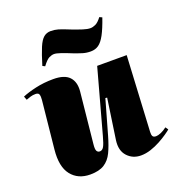

<svg xmlns="http://www.w3.org/2000/svg" viewBox="-142 -904 966 1039"><g transform="rotate(-20 340.5 -384.5)"><path d="M8 -502Q38 -515 86 -526Q134 -537 189 -537Q253 -537 280.5 -507.5Q308 -478 303 -425L273 -131Q270 -103 275.5 -93Q281 -83 293 -83Q307 -83 316 -98.5Q325 -114 336 -155L437 -523H607L584 -89Q583 -73 587.5 -64.5Q592 -56 607 -56Q618 -56 635 -63Q652 -70 670 -84L681 -68Q673 -61 653.5 -47.5Q634 -34 607.5 -19.5Q581 -5 552 4.5Q523 14 495 14Q448 14 417.5 -19Q387 -52 395 -110L429 -343L419 -344L363 -147Q348 -94 330.5 -57.5Q313 -21 283 -2Q253 17 202 17Q132 17 93.5 -31.5Q55 -80 65 -177L93 -451Q95 -471 91.5 -482.5Q88 -494 71 -494Q55 -494 42 -490Q29 -486 16 -481ZM432 -608Q407 -608 386 -614.5Q365 -621 336 -632Q302 -646 277 -654.5Q252 -663 239 -663Q226 -663 210.5 -655.5Q195 -648 172 -617L158 -624Q177 -687 192 -722.5Q207 -758 224 -772Q241 -786 264 -786Q287 -786 307.5 -780Q328 -774 372 -756Q406 -743 431 -735Q456 -727 473 -727Q487 -727 503 -734.5Q519 -742 538 -767L553 -760Q533 -702 515 -668.5Q497 -635 477.5 -621.5Q458 -608 432 -608Z"/></g></svg>

Font: Literata 72pt Black
Style: Italic
Weight: 900
Italic angle: -2°
Designer: Latin by Veronika Burian and Jose Scaglione. Greek by Irene Vlachou. Cyrillic by Vera Evstafieva
Foundry: TypeTogether
Version: Version 3.002